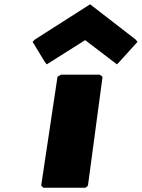

<svg xmlns="http://www.w3.org/2000/svg" viewBox="-20 -868 661 895"><path d="M248 -510 172 -3 182 7H379L390 -3L458 -510L445 -520H264ZM132 -673 189 -579 198 -568 377 -681 525 -568 536 -579 621 -673 612 -684 400 -848 143 -684Z"/></svg>

Font: Hussar Woodtype
Style: UltraObl
Weight: 900
Foundry: Cannot Into Space Fonts
Version: Version 1.07